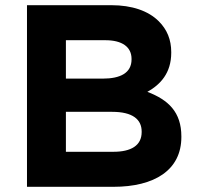

<svg xmlns="http://www.w3.org/2000/svg" viewBox="-20 -720 762 740"><path d="M409 -700H84V0H417C575 0 679 -64 679 -192V-194C679 -288 629 -335 548 -366C598 -394 640 -438 640 -517V-519C640 -567 624 -606 592 -638C552 -678 489 -700 409 -700ZM376 -417H234V-565H386C451 -565 487 -539 487 -493V-491C487 -439 444 -417 376 -417ZM417 -135H234V-289H412C491 -289 526 -260 526 -213V-211C526 -159 485 -135 417 -135Z"/></svg>

Font: Mission
Style: Bold
Weight: 700
Version: Version 1.000;FEAKit 1.0